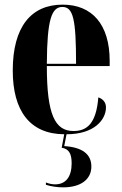

<svg xmlns="http://www.w3.org/2000/svg" viewBox="-20 -569 525 828"><path d="M374 149C374 96 335 66 257 61L267 10C387 10 437 -53 437 -106C437 -128 423 -143 404 -149C395 -36 355 -4 297 -4C217 -4 182 -75 182 -284H453V-306C453 -464 377 -549 250 -549C114 -549 35 -453 35 -265C35 -92 108 9 257 10L246 68C276 73 289 92 289 135C289 193 264 226 218 226C206 226 194 224 178 218V228C200 235 228 239 252 239C328 239 374 205 374 149ZM182 -294C183 -486 203 -539 249 -539C296 -539 308 -486 308 -294Z"/></svg>

Font: Noto Serif Display Condensed Extra
Style: Regular
Weight: 800
Width: 3
Designer: Monotype Design Team
Foundry: Monotype Imaging Inc.
Version: Version 1.900